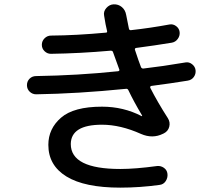

<svg xmlns="http://www.w3.org/2000/svg" viewBox="-20 -819 1040 894"><path d="M148.4 -379.9Q130.9 -379.9 118.2 -392.1Q105.5 -404.3 105.5 -422.4Q105.5 -440.4 117.7 -452.6Q129.9 -464.8 148.4 -464.8Q342.8 -467.8 529.3 -487.3Q533.2 -487.3 535.2 -490.2Q537.1 -493.2 535.2 -496.1Q515.6 -549.8 505.9 -577.1Q503.9 -583 495.1 -583Q351.6 -570.3 216.8 -568.4Q200.2 -568.4 187.5 -580.6Q174.8 -592.8 174.8 -610.4Q174.8 -627.9 187.5 -640.6Q200.2 -653.3 217.8 -653.3Q336.9 -654.3 472.7 -667Q480.5 -667 478.5 -674.8Q471.7 -701.2 464.8 -746.1Q460.9 -765.6 475.1 -781.7Q489.3 -797.9 508.8 -798.8Q531.2 -799.8 547.4 -786.1Q563.5 -772.5 567.4 -750Q575.2 -708 580.1 -686.5Q582 -676.8 590.8 -678.7Q679.7 -688.5 769.5 -705.1Q786.1 -708 800.3 -697.3Q814.5 -686.5 816.4 -669.9Q818.4 -652.3 807.6 -637.7Q796.9 -623 779.3 -620.1Q702.1 -607.4 613.3 -595.7Q606.4 -593.8 608.4 -586.9Q626 -533.2 636.7 -505.9Q640.6 -499 648.4 -500Q734.4 -509.8 843.8 -528.3Q860.4 -531.2 874.5 -520Q888.7 -508.8 890.6 -492.2Q892.6 -474.6 882.3 -460.4Q872.1 -446.3 853.5 -443.4Q775.4 -430.7 684.6 -418.9Q681.6 -418.9 680.2 -416Q678.7 -413.1 679.7 -410.2Q712.9 -344.7 761.7 -268.6Q773.4 -250 768.1 -229Q762.7 -208 743.2 -198.2L739.3 -196.3Q690.4 -171.9 636.7 -195.3Q541 -238.3 455.1 -238.3Q310.5 -238.3 309.6 -148.4Q309.6 -32.2 540 -32.2Q610.4 -32.2 710.9 -45.9Q728.5 -47.9 743.2 -37.6Q757.8 -27.3 759.8 -9.3Q761.7 8.8 751.5 24.4Q741.2 40 722.7 42Q630.9 54.7 540 54.7Q374 54.7 289.6 2.9Q205.1 -48.8 205.1 -144.5Q205.1 -219.7 264.2 -271Q323.2 -322.3 455.1 -322.3Q554.7 -322.3 639.6 -278.3H641.6V-281.2Q602.5 -346.7 578.1 -398.4Q574.2 -407.2 565.4 -405.3Q340.8 -382.8 148.4 -379.9Z"/></svg>

Font: Rounded Mgen+ 2m medium
Style: Regular
Weight: 500
Designer: [Source Han Sans]
Ryoko NISHIZUKA  (kana & ideographs); Paul D. Hunt (Latin, Greek & Cyrillic); Wenlong ZHANG  (bopomofo
Version: Version 1.059.20150602